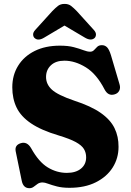

<svg xmlns="http://www.w3.org/2000/svg" viewBox="-20 -947 673 984"><path d="M336 15.5Q298.5 15.5 271.8 8.5Q245 1.5 227 -5.2Q209 -12 198.5 -12Q183.5 -12 173 -4.8Q162.5 2.5 153 10Q143.5 17.5 130.5 17.5Q98.5 17.5 91 -22.5L60.5 -171Q54 -203 86 -213Q118.5 -223.5 139.5 -187.5Q178.5 -117 224.8 -89Q271 -61 322.5 -61Q368.5 -61 395 -82.8Q421.5 -104.5 421.5 -140.5Q421.5 -164.5 410.2 -183.2Q399 -202 368.5 -218.8Q338 -235.5 280 -253Q191 -279.5 139 -314.8Q87 -350 65 -395.8Q43 -441.5 43 -499.5Q43 -562 73 -610.2Q103 -658.5 157.8 -685.8Q212.5 -713 287 -713Q329.5 -713 358.5 -705.2Q387.5 -697.5 407.5 -689.8Q427.5 -682 442 -682Q454 -682 461.8 -690.2Q469.5 -698.5 478.2 -707Q487 -715.5 502 -715.5Q518 -715.5 528.8 -704.5Q539.5 -693.5 548.5 -664.5L592.5 -515.5Q598.5 -496.5 591 -482Q583.5 -467.5 566 -463Q534 -454 516 -488.5Q475 -568 419.8 -602Q364.5 -636 310 -636Q266 -636 241 -612.5Q216 -589 216 -552.5Q216 -515 246 -487.5Q276 -460 359.5 -431.5Q446 -403.5 496 -368.5Q546 -333.5 567 -290.2Q588 -247 587.5 -194.5Q587.5 -136 557.5 -88.5Q527.5 -41 471.2 -12.8Q415 15.5 336 15.5ZM464 -751.5Q445.5 -736 414.5 -754.5L310.5 -816L207 -754.5Q176 -735.5 158 -751.5Q150.5 -757.5 149.8 -769.2Q149 -781 161 -794L248 -890Q264 -906.5 277.2 -916.8Q290.5 -927 311 -927Q331 -927 344.2 -916.8Q357.5 -906.5 373.5 -890L460.5 -794Q472.5 -781 471.8 -769.2Q471 -757.5 464 -751.5Z"/></svg>

Font: Fraunces 9pt Soft
Style: Bold
Weight: 700
Version: Version 1.000;[b76b70a41]